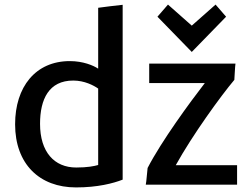

<svg xmlns="http://www.w3.org/2000/svg" viewBox="-20 -803 1093 839"><path d="M516 -782V-18C475 -2 407 16 312 16C153 16 46 -86 46 -260C46 -423 135 -536 285 -536C343 -536 388 -517 409 -503V-769C445 -774 480 -778 516 -782ZM409 -82V-416C389 -430 349 -451 300 -451C194 -451 155 -370 155 -262C155 -139 217 -71 313 -71C362 -71 392 -77 409 -82ZM1009 -525C1007 -514 1005 -465 1004 -454C945 -384 821 -213 748 -81H1016V4H617C620 -9 623 -56 625 -69C686 -187 810 -356 875 -440H632V-525ZM714 -783 818 -691 922 -783 968 -730 818 -576 668 -730Z"/></svg>

Font: Repo Medium
Style: Regular
Weight: 500
Designer: Stefan Peev
Foundry: Context Ltd
Version: Version 1.502